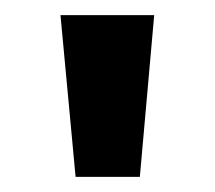

<svg xmlns="http://www.w3.org/2000/svg" viewBox="-20 -650 284 254"><path d="M80 -416 60 -630H184L165 -416Z"/></svg>

Font: Alumni Sans Thin Black
Style: Regular
Weight: 900
Version: Version 1.018